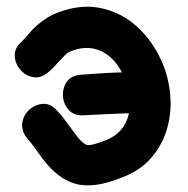

<svg xmlns="http://www.w3.org/2000/svg" viewBox="-20 -554 560 573"><path d="M185 -13Q245 16 343 -24Q397 -44 430 -81.5Q463 -119 477.5 -166.5Q492 -214 488.5 -265Q485 -316 466 -363Q439 -428 390.5 -473Q342 -518 277.5 -530.5Q213 -543 139 -511Q109 -497 78 -467L60 -446Q51 -436 45 -430Q23 -411 24 -387.5Q25 -364 41 -345.5Q57 -327 80.5 -323.5Q104 -320 127 -341Q137 -349 149 -363L167 -382Q180 -397 189 -400Q236 -420 277 -403.5Q318 -387 344 -338Q297 -337 222 -331Q192 -329 179 -309.5Q166 -290 168 -266Q170 -242 186 -225Q202 -208 232 -210Q300 -214 365 -216Q352 -158 297 -136Q249 -117 238 -122Q223 -128 204 -155L181 -186Q165 -209 152 -222Q133 -245 109.5 -244Q86 -243 68 -227Q50 -211 46.5 -187Q43 -163 62 -140Q70 -131 82 -115L106 -82Q144 -31 185 -13Z"/></svg>

Font: Balsamiq Sans
Style: Bold
Weight: 700
Designer: Michael Angeles
Foundry: Balsamiq SRL
Version: Version 1.020; ttfautohint (v1.8.4.7-5d5b);gftools[0.9.26]